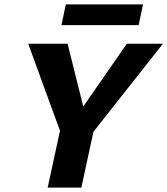

<svg xmlns="http://www.w3.org/2000/svg" viewBox="-20 -858 765 878"><path d="M380 -221 313 -302 560 -658H725ZM198 0 266 -314H420L352 0ZM266 -228 109 -658H289L378 -302ZM261 -743 281 -838H634L614 -743Z"/></svg>

Font: Ysabeau Infant ExtraBold
Style: Italic
Weight: 800
Italic angle: -12°
Designer: Christian Thalmann (Catharsis Fonts)
Version: Version 2.001;gftools[0.9.30]; featfreeze: ss01,ss02,lnum